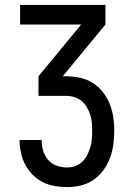

<svg xmlns="http://www.w3.org/2000/svg" viewBox="-20 -540 540 783"><path d="M253 223Q227 223 202 218.5Q177 214 154 202.5Q131 191 113 172.5Q95 154 83 131.5Q71 109 65.5 83.5Q60 58 60 33V31H150V32Q150 54 156 74.5Q162 95 176 111.5Q190 128 210.5 135.5Q231 143 253 143Q270 143 286 137.5Q302 132 314.5 120.5Q327 109 335 93.5Q343 78 348 61.5Q353 45 354.5 28Q356 11 356 -6Q356 -23 354.5 -39.5Q353 -56 348 -72Q343 -88 334 -103Q325 -118 312.5 -128.5Q300 -139 283.5 -144Q267 -149 250 -149H137V-229L311 -440H62V-520H410V-440L236 -229H250Q278 -229 306 -223Q334 -217 358 -202Q382 -187 399.5 -164.5Q417 -142 427.5 -116Q438 -90 442 -62Q446 -34 446 -6Q446 23 442 51Q438 79 428 105.5Q418 132 401 155Q384 178 360.5 194Q337 210 309 216.5Q281 223 253 223Z"/></svg>

Font: Iosevka Fixed Medium
Style: Regular
Weight: 500
Monospace: yes
Designer: Belleve Invis
Foundry: Belleve Invis
Version: Version 32.3.0